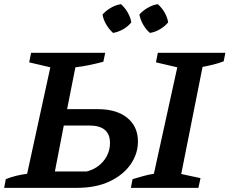

<svg xmlns="http://www.w3.org/2000/svg" viewBox="-41 -907 1108 927"><path d="M-21 0 -13 -42Q30 -60 90 -68L202 -582L100 -606L109 -652H467L458 -609Q425 -600 391 -593Q357 -586 323 -582L283 -380H431Q522 -380 573.5 -338Q625 -296 625 -224Q625 -165 590 -114Q555 -63 489 -31.5Q423 0 330 0ZM591 0 599 -42Q626 -50 651 -57Q676 -64 702 -68L815 -582L712 -606L721 -652H1047L1039 -611Q1016 -602 990 -595.5Q964 -589 937 -584L834 -67L927 -47L917 0ZM224 -79H377Q428 -92 459 -130Q490 -168 490 -217Q490 -301 390 -301H267ZM543 -887Q563 -869 576 -846Q589 -823 593 -799Q577 -779 553 -765.5Q529 -752 505 -748Q486 -765 472 -788.5Q458 -812 454 -837Q471 -856 494.5 -869.5Q518 -883 543 -887ZM721 -887Q741 -869 754 -846Q767 -823 771 -799Q754 -779 731 -765.5Q708 -752 683 -748Q664 -764 650.5 -787.5Q637 -811 632 -837Q649 -856 672.5 -869.5Q696 -883 721 -887Z"/></svg>

Font: Piazzolla SemiBold
Style: Italic
Weight: 600
Italic angle: -11.3°
Designer: Juan Pablo del Peral
Foundry: Huerta Tipografica
Version: Version 1.330